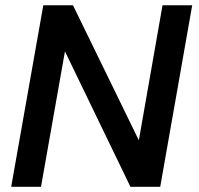

<svg xmlns="http://www.w3.org/2000/svg" viewBox="-20 -716 761 736"><path d="M603 -695.8H716.8L594.2 0H480L229 -519L137.2 0H22.9L146 -695.8H259.8L512.2 -178.2Z"/></svg>

Font: Poppins Medium
Style: Italic
Weight: 500
Italic angle: -10°
Designer: Ninad Kale (Devanagari), Jonny Pinhorn (Latin)
Foundry: Indian Type Foundry
Version: Version 3.200;PS 1.000;hotconv 16.6.54;makeotf.lib2.5.65590